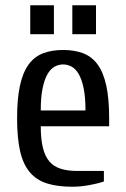

<svg xmlns="http://www.w3.org/2000/svg" viewBox="-20 -700 480 730"><path d="M395 -220H135Q135 -171 143 -138.5Q151 -106 167.5 -86.5Q184 -67 210.5 -58.5Q237 -50 275 -50H375V-10Q352 -2 318.5 4Q285 10 255 10Q199 10 159 -2.5Q119 -15 93.5 -45Q68 -75 56.5 -125Q45 -175 45 -250Q45 -325 56 -375Q67 -425 89 -455Q111 -485 144 -497.5Q177 -510 220 -510Q263 -510 296 -497.5Q329 -485 351 -455Q373 -425 384 -375Q395 -325 395 -250ZM305 -280Q305 -331 298 -364.5Q291 -398 279.5 -418Q268 -438 252.5 -446.5Q237 -455 220 -455Q203 -455 187.5 -446.5Q172 -438 160.5 -418Q149 -398 142 -364.5Q135 -331 135 -280ZM185 -680V-570H95V-680ZM345 -680V-570H255V-680Z"/></svg>

Font: Cuprum
Style: Regular
Weight: 400
Designer: Jovanny Lemonad
Foundry: Jovanny Lemonad
Version: Version 1.002